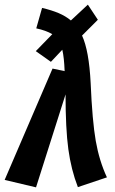

<svg xmlns="http://www.w3.org/2000/svg" viewBox="-47 -791 494 826"><path d="M413 -28 288 14Q259 -61 247 -149Q235 -237 235 -385L108 15L-27 -17L179 -496L231 -485Q229 -543 221 -577L172 -525L107 -571L178 -644Q151 -660 109 -669L134 -757Q176 -747 205.5 -734.5Q235 -722 258 -703L331 -771L374 -706L306 -638Q336 -573 343 -434Q350 -270 365 -184.5Q380 -99 413 -28Z"/></svg>

Font: Fira Sans Extra Condensed SemiBold
Style: Italic
Weight: 600
Width: 3
Italic angle: -8°
Designer: Carrois Corporate & Edenspiekermann AG
Foundry: Carrois Corporate GbR & Edenspiekermann AG
Version: Version 4.203